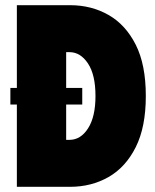

<svg xmlns="http://www.w3.org/2000/svg" viewBox="-20 -720 596 740"><path d="M297 -317V-381H235V-519H248Q290 -519 319 -475.5Q348 -432 348 -350Q348 -270 319.5 -225.5Q291 -181 248 -181H235V-317ZM20 -317H45V0H250Q332 0 398 -37.5Q464 -75 503 -152.5Q542 -230 542 -350Q542 -471 503 -548Q464 -625 398 -662.5Q332 -700 250 -700H45V-381H20Z"/></svg>

Font: Phudu Light Black
Style: Regular
Weight: 900
Version: Version 1.005;gftools[0.9.23]